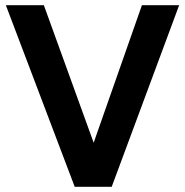

<svg xmlns="http://www.w3.org/2000/svg" viewBox="-20 -720 712 740"><path d="M268 0 2.5 -700H149L341 -170L527 -700H670.5L410.5 0Z"/></svg>

Font: Geologica Thin Roman Medium
Style: Regular
Weight: 500
Version: Version 1.010;gftools[0.9.28]